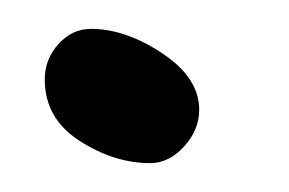

<svg xmlns="http://www.w3.org/2000/svg" viewBox="-20 -111 200 133"><path d="M84 2Q59 2 35 -13.5Q11 -29 11 -56Q11 -70 20.5 -80.5Q30 -91 43 -91Q67 -91 92.5 -74Q118 -57 118 -35Q118 -21 107.5 -9.5Q97 2 84 2Z"/></svg>

Font: Because We Create
Style: Regular
Weight: 400
Designer: Liz Wetzel, Aaron Williamson, Russ McMullin
Foundry: Red Hat
Version: Version 1.000